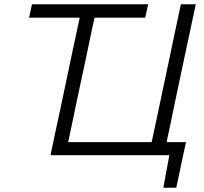

<svg xmlns="http://www.w3.org/2000/svg" viewBox="-20 -733 966 907"><path d="M751.5 154 780 0H218.5Q231 -59.5 242.8 -115Q254.5 -170.5 269 -236.5L317 -465Q328 -516.5 337.5 -560.8Q347 -605 356.5 -649.5H117.5L131 -713H680L666 -649.5H426.5Q417 -605 407.5 -560.8Q398 -516.5 387.5 -465L341 -247.5Q330.5 -195.5 321 -151Q311.5 -106.5 302 -61.5H696.5Q706 -106 715.5 -150.8Q725 -195.5 736 -247.5L784 -474.5Q798 -541 809.8 -597Q821.5 -653 834.5 -713H905Q892 -653 880.2 -597Q868.5 -541 854 -474.5L806 -247.5Q795.5 -196 786 -151Q776.5 -106 767 -61.5H858.5Q852.5 -35 846.8 -7Q841 21 835 48Q829.5 74.5 824 101Q818.5 127.5 812.5 154Z"/></svg>

Font: Commissioner Light
Style: Italic
Weight: 300
Italic angle: -12°
Designer: Kostas Bartsokas
Foundry: Kostas Bartsokas
Version: Version 1.000; ttfautohint (v1.8.3)